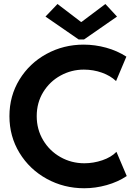

<svg xmlns="http://www.w3.org/2000/svg" viewBox="-20 -956 695 983"><path d="M28.3 -361.3Q28.3 -464.8 79.6 -548.6Q130.9 -632.3 218 -679.9Q305.2 -727.5 408.2 -727.5Q466.3 -727.5 523.2 -711.9Q580.1 -696.3 627 -666L574.2 -541Q545.4 -568.4 501.7 -584Q458 -599.6 409.2 -599.6Q345.7 -599.6 290.3 -569.3Q234.9 -539.1 201.4 -484.6Q168 -430.2 168 -361.3Q168 -293.5 200.9 -238.3Q233.9 -183.1 289.8 -151.6Q345.7 -120.1 412.1 -120.1Q458.5 -120.1 503.9 -135.5Q549.3 -150.9 576.2 -178.7L628.9 -54.7Q583.5 -24.4 526.1 -8.3Q468.8 7.8 411.1 7.8Q307.1 7.8 219.2 -40.5Q131.3 -88.9 79.8 -173.3Q28.3 -257.8 28.3 -361.3ZM394.5 -843.8H397.5L519.5 -935.5L579.1 -871.1L410.2 -753.9H382.8L212.9 -871.1L274.4 -935.5Z"/></svg>

Font: Reddit Sans Fudge
Style: Bold
Weight: 700
Designer: Stephen Hutchings
Foundry: Reddit
Version: Version 1.013